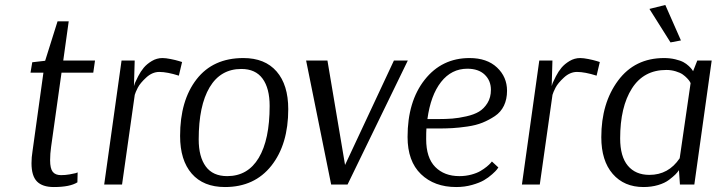

<svg xmlns="http://www.w3.org/2000/svg" viewBox="-20 -744 2893 774"><path d="M356 -451H228L186 -152Q182 -124 182 -98Q182 -65 192.5 -51.5Q203 -38 226 -38Q244 -38 260.5 -41Q277 -44 285 -46L293 -49L292 -9Q262 10 197 10Q151 10 129 -12.5Q107 -35 107 -86Q107 -110 111 -134L155 -451H103L110 -493L162 -499L212 -658H257L235 -500H363Z M701 -439Q654 -454 622 -454Q594 -454 569.5 -431.5Q545 -409 535.5 -390.5Q526 -372 523 -361V-360L472 0H400L470 -500H523L520 -397Q521 -402 524 -409.5Q527 -417 537 -436.5Q547 -456 559.5 -471Q572 -486 592 -498Q612 -510 635 -510Q648 -510 668 -506Q688 -502 701 -498L714 -494Z M1142 -304Q1142 -162 1074 -76Q1006 10 887 10Q800 10 753 -44Q706 -98 706 -196Q706 -339 772.5 -424.5Q839 -510 961 -510Q1048 -510 1095 -456Q1142 -402 1142 -304ZM953 -466Q869 -466 825 -392Q781 -318 781 -182Q781 -112 809.5 -73Q838 -34 896 -34Q979 -34 1023 -107.5Q1067 -181 1067 -317Q1067 -388 1038.5 -427Q1010 -466 953 -466Z M1214 -500H1300L1371 -79L1568 -500H1624L1381 0H1315Z M1989 -69Q1987 -66 1983 -60.5Q1979 -55 1964 -41.5Q1949 -28 1931 -17.5Q1913 -7 1883 1.5Q1853 10 1819 10Q1731 10 1677 -42Q1623 -94 1623 -192Q1623 -335 1692 -422.5Q1761 -510 1873 -510Q1943 -510 1983.5 -472Q2024 -434 2024 -378Q2024 -344 2011.5 -318Q1999 -292 1975 -276Q1951 -260 1925 -249.5Q1899 -239 1864.5 -234Q1830 -229 1803.5 -227.5Q1777 -226 1744 -226H1699Q1698 -212 1698 -183Q1698 -108 1734.5 -71Q1771 -34 1832 -34Q1857 -34 1879.5 -40Q1902 -46 1916.5 -54.5Q1931 -63 1942 -72Q1953 -81 1958 -87L1963 -93ZM1864 -467Q1800 -467 1758 -413.5Q1716 -360 1703 -264H1746Q1778 -264 1803.5 -266Q1829 -268 1860 -275Q1891 -282 1911 -294Q1931 -306 1945 -328.5Q1959 -351 1959 -382Q1959 -419 1934 -443Q1909 -467 1864 -467Z M2385 -439Q2338 -454 2306 -454Q2278 -454 2253.5 -431.5Q2229 -409 2219.5 -390.5Q2210 -372 2207 -361V-360L2156 0H2084L2154 -500H2207L2204 -397Q2205 -402 2208 -409.5Q2211 -417 2221 -436.5Q2231 -456 2243.5 -471Q2256 -486 2276 -498Q2296 -510 2319 -510Q2332 -510 2352 -506Q2372 -502 2385 -498L2398 -494Z M2662 -724 2725 -581 2683 -573 2598 -708ZM2779 0H2721L2717 -58Q2711 -49 2702.5 -40.5Q2694 -32 2677 -19Q2660 -6 2633 2Q2606 10 2574 10Q2496 10 2450 -43Q2404 -96 2404 -191Q2404 -328 2471.5 -419Q2539 -510 2657 -510Q2681 -510 2702 -505Q2723 -500 2735 -493.5Q2747 -487 2756.5 -478Q2766 -469 2769 -464.5Q2772 -460 2774 -457L2791 -500H2849ZM2598 -39Q2675 -39 2720 -106L2764 -409Q2763 -411 2760.5 -415.5Q2758 -420 2750 -428.5Q2742 -437 2732 -444Q2722 -451 2704 -456.5Q2686 -462 2666 -462Q2575 -462 2527.5 -387.5Q2480 -313 2480 -186Q2480 -113 2511 -76Q2542 -39 2598 -39Z"/></svg>

Font: Arsenal
Style: Italic
Weight: 400
Italic angle: -9.10001°
Designer: Andrij Shevchenko
Foundry: Stairsfor
Version: Version 2.001;PS 002.001;hotconv 1.0.88;makeotf.lib2.5.64775